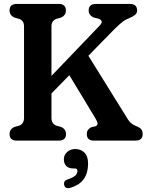

<svg xmlns="http://www.w3.org/2000/svg" viewBox="-20 -720 753 983"><path d="M243.5 -116.5Q243.5 -87 267.5 -77L292.5 -70Q318 -59 318 -33.5Q318 0 280 0H66.5Q29 0 29 -33.5Q29 -59 54 -70L79 -77Q103 -86.5 103 -116.5V-585.5Q103 -613.5 79 -623L54 -630Q29 -641 29 -666.5Q29 -700 66.5 -700H280Q317.5 -700 317.5 -666.5Q317.5 -641 292 -630L267.5 -623Q243.5 -613 243.5 -585.5V-331.5L485.5 -584Q502 -600 500.8 -609.2Q499.5 -618.5 485.5 -624L459.5 -630.5Q434 -642 434 -666.5Q434 -700 472 -700H644Q682 -700 682 -666.5Q682 -653 672 -644.2Q662 -635.5 641.5 -627Q623.5 -620.5 609.2 -609.8Q595 -599 567 -572L432.5 -434.5L636 -107Q644.5 -94 654.5 -86.8Q664.5 -79.5 678 -74Q696 -67 703.2 -58.2Q710.5 -49.5 710.5 -33.5Q710.5 0 672.5 0H461.5Q424.5 0 424.5 -33.5Q424.5 -46.5 430.2 -54.5Q436 -62.5 446.5 -68.5L469 -73.5Q479 -78 479.5 -86.2Q480 -94.5 469.5 -112.5L335 -335L243.5 -241.5ZM354.5 142.5Q331.5 142.5 319.2 129.8Q307 117 307 96Q307 72.5 324 57.8Q341 43 365.5 43Q394 43 412.5 61.5Q431 80 431 118Q431 164 409.8 195.5Q388.5 227 340 241.5Q314 249 308.5 226.5Q304 205 327.5 198Q356.5 188.5 366.5 177.8Q376.5 167 376.5 155Q376.5 142.5 363 142.5Z"/></svg>

Font: Fraunces 144pt S100 SemiBold
Style: Regular
Weight: 600
Version: Version 1.000; ttfautohint (v1.8.3)